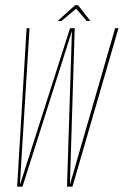

<svg xmlns="http://www.w3.org/2000/svg" viewBox="-20 -702 466 722"><path d="M44.5 0H64.5L250.5 -585.5L232 0H252.5L425.5 -596H413L244 -11.5H243L261 -596H243.5L56.5 -11.5H55L91 -596H80ZM196.5 -623H211L266.5 -669.5L306 -623H320L273.5 -682.5H262.5Z"/></svg>

Font: Anybody Thin Condensed
Style: Italic
Weight: 100
Width: 3
Italic angle: -10°
Version: Version 1.113;gftools[0.9.25]